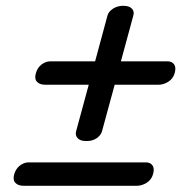

<svg xmlns="http://www.w3.org/2000/svg" viewBox="-20 -668 614 648"><path d="M271 -192Q250.5 -192 241.8 -202Q233 -212 237 -225.5L279.5 -382H132.5Q114 -382 104.8 -392Q95.5 -402 101 -421Q106.5 -440 120.5 -450.5Q134.5 -461 149.5 -461H301L343 -616.5Q347 -629.5 361.8 -639Q376.5 -648.5 397 -648.5Q417.5 -648 425.8 -638.2Q434 -628.5 430 -615.5L388 -461H545.5Q560.5 -461 567.8 -450.5Q575 -440 569.5 -421Q564 -402 547.8 -392Q531.5 -382 515 -382H367L324 -224Q320 -211 305.8 -201.2Q291.5 -191.5 271 -192ZM28 -80Q33.5 -99 47.5 -109.5Q61.5 -120 76.5 -120H472.5Q487.5 -120 494.8 -109.5Q502 -99 496.5 -80Q491 -61 474.8 -51Q458.5 -41 442 -41H59.5Q41 -41 31.8 -51Q22.5 -61 28 -80Z"/></svg>

Font: Fraunces 9pt S000 Black
Style: Italic
Weight: 900
Italic angle: -16°
Version: Version 1.000; ttfautohint (v1.8.3)